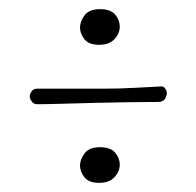

<svg xmlns="http://www.w3.org/2000/svg" viewBox="-20 -619 429 420"><path d="M155 -257Q155 -270 165 -283.5Q175 -297 199 -297Q222 -297 232 -285Q242 -273 242 -259Q242 -244 230.5 -231.5Q219 -219 197 -219Q174 -219 164.5 -231.5Q155 -244 155 -257ZM155 -559Q155 -572 165 -585.5Q175 -599 199 -599Q222 -599 232 -587Q242 -575 242 -561Q242 -546 230.5 -533.5Q219 -521 197 -521Q174 -521 164.5 -533.5Q155 -546 155 -559ZM334 -430Q338 -430 341.5 -425Q345 -420 345 -415Q345 -410 341 -403Q337 -396 326 -396Q304 -396 266.5 -395.5Q229 -395 189 -394Q149 -393 114 -392Q79 -391 61 -391Q54 -391 49.5 -397Q45 -403 45 -408Q45 -413 49 -419Q53 -425 61 -425H202Q244 -425 277 -427Q310 -429 334 -430Z"/></svg>

Font: Life Savers
Style: Regular
Weight: 400
Designer: Pablo Impallari, Rodrigo Fuenzalida, Brenda Gallo
Foundry: Pablo Impallari, Rodrigo Fuenzalida, Brenda Gallo
Version: Version 3.001; ttfautohint (v0.95) -l 8 -r 50 -G 200 -x 14 -